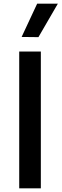

<svg xmlns="http://www.w3.org/2000/svg" viewBox="-20 -1019 333 1039"><path d="M293 -999H181L97 -819L188 -818ZM201 0V-740H84V0Z"/></svg>

Font: Be Vietnam Pro Medium
Style: Regular
Weight: 500
Designer: Lam Bao, Tony Le, Vietanh Nguyen
Foundry: Yellow Type Foundry
Version: Version 1.002